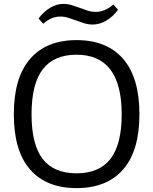

<svg xmlns="http://www.w3.org/2000/svg" viewBox="-20 -956 787 986"><path d="M605 -369Q605 -675 373 -675Q257 -675 199.5 -600Q142 -525 142 -369Q142 -214 199 -140Q256 -66 373 -66Q490 -66 547.5 -140.5Q605 -215 605 -369ZM373 10Q218 10 134.5 -85.5Q51 -181 51 -369Q51 -557 134.5 -653.5Q218 -750 373 -750Q529 -750 612.5 -653.5Q696 -557 696 -369Q696 -182 612.5 -86Q529 10 373 10ZM178 -861Q206 -898 239 -917Q272 -936 304 -936Q328 -936 349 -929.5Q370 -923 390 -915.5Q410 -908 430 -901.5Q450 -895 473 -895Q518 -895 562 -933L586 -906Q560 -870 525.5 -850Q491 -830 456 -830Q434 -830 413 -836.5Q392 -843 371.5 -850.5Q351 -858 331 -864.5Q311 -871 290 -871Q267 -871 246 -862.5Q225 -854 202 -834Z"/></svg>

Font: EncodeSans
Style: Regular
Weight: 400
Designer: Pablo Impallari, Andres Torresi
Foundry: Pablo Impallari, Andres Torresi
Version: Version 1.000; ttfautohint (v1.4.1)